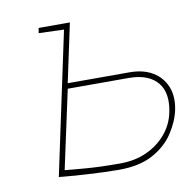

<svg xmlns="http://www.w3.org/2000/svg" viewBox="-64 -563 635 636"><g transform="rotate(-10 254.0 -245.5)"><path d="M106 -500 103 -483 189 -480H198L202 -500ZM377 -303H169L211 -500H192L86 -2Q89 -2 102.5 -0.5Q116 1 137.5 2.5Q159 4 184.5 5.5Q210 7 236.5 8Q263 9 287 9Q356 9 401 -15.5Q446 -40 471 -78Q496 -116 504 -154Q513 -198 499.5 -231.5Q486 -265 454.5 -284Q423 -303 377 -303ZM294 -11Q260 -11 230.5 -12Q201 -13 177.5 -15Q154 -17 136.5 -18.5Q119 -20 109 -21L166 -285H370Q406 -285 430.5 -275Q455 -265 469 -247Q483 -229 486.5 -204.5Q490 -180 484 -151Q476 -110 449.5 -78.5Q423 -47 383.5 -29Q344 -11 294 -11Z"/></g></svg>

Font: Advent Pro Thin
Style: Italic
Weight: 250
Italic angle: -12°
Version: Version 3.000